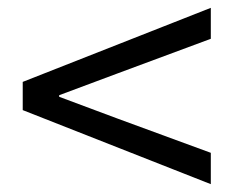

<svg xmlns="http://www.w3.org/2000/svg" viewBox="-20 -616 595 490"><path d="M518 -146 38 -335V-407L518 -596V-517L281 -429L131 -373V-369L281 -313L518 -226Z"/></svg>

Font: Noto Sans HK
Style: Regular
Weight: 400
Designer: Ryoko NISHIZUKA 西塚涼子 (kana, bopomofo & ideographs); Paul D. Hunt (Latin, Greek & Cyrillic); Sandoll Communications 산돌커뮤니
Foundry: Adobe
Version: Version 2.004-H2;hotconv 1.0.118;makeotfexe 2.5.65603